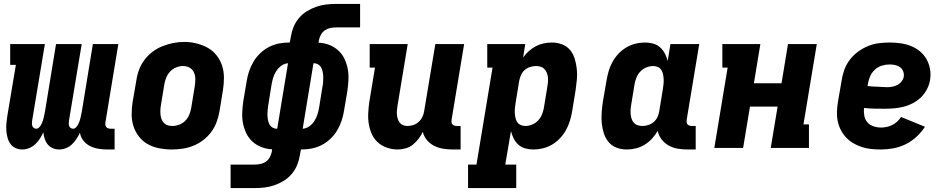

<svg xmlns="http://www.w3.org/2000/svg" viewBox="-20 -755 4840 980"><path d="M94 8Q75 8 59 0.5Q43 -7 33 -21Q23 -35 18.5 -52Q14 -69 12.5 -87Q11 -105 12.5 -123.5Q14 -142 17 -161L61 -424H32V-530H209L144 -139Q143 -132 143 -125Q143 -118 145 -112Q147 -106 152.5 -102Q158 -98 165 -98Q173 -98 179.5 -104.5Q186 -111 190 -118.5Q194 -126 197 -134Q200 -142 202 -150Q204 -158 205.5 -166Q207 -174 209 -182L266 -530H397L332 -139Q331 -132 331 -125Q331 -118 333 -112Q335 -106 340.5 -102Q346 -98 353 -98Q361 -98 367.5 -104.5Q374 -111 378 -118.5Q382 -126 385 -134Q388 -142 390 -150Q392 -158 393.5 -166Q395 -174 397 -182L454 -530H584L518 -130Q517 -123 518 -117Q519 -111 522.5 -106.5Q526 -102 532 -100Q538 -98 545 -98H565V8H527Q504 8 481 4Q458 0 438.5 -10Q419 -20 405.5 -37.5Q392 -55 388 -77Q380 -61 370 -45.5Q360 -30 346.5 -17.5Q333 -5 316 1.5Q299 8 282 8Q264 8 248.5 1Q233 -6 223 -18.5Q213 -31 208 -47Q203 -63 201 -80Q194 -64 184 -48Q174 -32 160 -19Q146 -6 128.5 1Q111 8 94 8Z M856 8Q824 8 793 2Q762 -4 735.5 -18.5Q709 -33 690 -57Q671 -81 661.5 -110Q652 -139 652 -171Q652 -203 657 -235L676 -345Q680 -373 690 -399.5Q700 -426 717.5 -449.5Q735 -473 759 -491Q783 -509 810 -519.5Q837 -530 864.5 -535.5Q892 -541 920 -541Q952 -541 982.5 -533.5Q1013 -526 1039.5 -511.5Q1066 -497 1085 -473Q1104 -449 1113.5 -420Q1123 -391 1123 -359Q1123 -327 1118 -295L1100 -185Q1095 -157 1085 -130.5Q1075 -104 1057.5 -80.5Q1040 -57 1016 -39Q992 -21 965.5 -10.5Q939 0 911 4Q883 8 856 8ZM859 -112Q877 -112 894.5 -118.5Q912 -125 925.5 -138.5Q939 -152 946 -169.5Q953 -187 956 -204L974 -314Q977 -333 977 -351Q977 -369 970 -385Q963 -401 948 -409.5Q933 -418 914 -418Q897 -418 879.5 -411Q862 -404 849 -390.5Q836 -377 829 -360Q822 -343 819 -326L801 -216Q799 -204 798.5 -191.5Q798 -179 799.5 -167.5Q801 -156 805 -145.5Q809 -135 817 -127Q825 -119 836 -115.5Q847 -112 859 -112Z M1157 205V85H1281Q1295 85 1309.5 82Q1324 79 1336.5 70.5Q1349 62 1356.5 48.5Q1364 35 1367 21L1369 7Q1341 6 1315 -4Q1289 -14 1269 -32Q1249 -50 1237 -75Q1225 -100 1220 -127Q1215 -154 1216.5 -183Q1218 -212 1222 -240L1239 -340Q1243 -366 1251.5 -391.5Q1260 -417 1274 -440.5Q1288 -464 1308.5 -483.5Q1329 -503 1353.5 -515.5Q1378 -528 1404 -533Q1430 -538 1456 -538H1459L1465 -570Q1469 -595 1479 -619Q1489 -643 1506.5 -663.5Q1524 -684 1547 -698Q1570 -712 1594.5 -720.5Q1619 -729 1644 -732Q1669 -735 1694 -735H1818V-615H1694Q1680 -615 1665.5 -612Q1651 -609 1638.5 -600.5Q1626 -592 1618.5 -578.5Q1611 -565 1608 -551L1606 -537Q1635 -536 1660.5 -526Q1686 -516 1706 -498Q1726 -480 1738 -455Q1750 -430 1755 -403Q1760 -376 1758.5 -347Q1757 -318 1753 -290L1736 -190Q1732 -164 1723.5 -138.5Q1715 -113 1701 -89.5Q1687 -66 1666.5 -46.5Q1646 -27 1621.5 -14.5Q1597 -2 1571 3Q1545 8 1519 8H1516L1510 40Q1506 65 1496 89Q1486 113 1468.5 133.5Q1451 154 1428 168Q1405 182 1380.5 190.5Q1356 199 1331 202Q1306 205 1281 205ZM1525 -98Q1543 -99 1559 -110.5Q1575 -122 1585 -138Q1595 -154 1600.5 -171.5Q1606 -189 1609 -207L1625 -307Q1628 -320 1629 -333Q1630 -346 1630 -358.5Q1630 -371 1628 -383.5Q1626 -396 1621 -407Q1616 -418 1605.5 -425Q1595 -432 1583 -432H1580ZM1393 -98H1395L1450 -432Q1432 -431 1416 -419.5Q1400 -408 1390 -392Q1380 -376 1374.5 -358.5Q1369 -341 1366 -323L1350 -223Q1348 -210 1346.5 -197Q1345 -184 1345 -171.5Q1345 -159 1347 -146.5Q1349 -134 1354 -123Q1359 -112 1369.5 -105Q1380 -98 1393 -98Z M2010 8Q1982 8 1955.5 -1Q1929 -10 1909 -28Q1889 -46 1878 -70.5Q1867 -95 1862.5 -122Q1858 -149 1859.5 -178Q1861 -207 1865 -235L1894 -410H1867V-530H2061L2009 -216Q2007 -204 2006 -192.5Q2005 -181 2006 -169.5Q2007 -158 2010.5 -147.5Q2014 -137 2020.5 -128.5Q2027 -120 2037.5 -116Q2048 -112 2060 -112Q2075 -112 2090 -117Q2105 -122 2117 -133Q2129 -144 2136 -158.5Q2143 -173 2145 -188L2202 -530H2349L2285 -144Q2284 -137 2284.5 -131Q2285 -125 2289 -120.5Q2293 -116 2299 -114Q2305 -112 2311 -112H2331V8H2291Q2266 8 2241.5 4Q2217 0 2195.5 -11Q2174 -22 2159 -40Q2144 -58 2138 -82Q2129 -63 2116 -46Q2103 -29 2086.5 -16Q2070 -3 2049.5 2.5Q2029 8 2010 8Z M2369 205V85H2412L2494 -410H2467V-530H2661L2650 -461Q2662 -479 2679 -494Q2696 -509 2715 -519Q2734 -529 2755 -533.5Q2776 -538 2797 -538Q2824 -538 2849 -528.5Q2874 -519 2890 -499.5Q2906 -480 2913.5 -455Q2921 -430 2924 -403.5Q2927 -377 2924.5 -349.5Q2922 -322 2918 -295L2900 -185Q2896 -161 2888.5 -137Q2881 -113 2868.5 -90.5Q2856 -68 2838 -49Q2820 -30 2798 -17Q2776 -4 2751.5 2Q2727 8 2703 8Q2681 8 2661 2.5Q2641 -3 2626 -16.5Q2611 -30 2602 -48Q2593 -66 2588 -86L2559 85H2615V205ZM2661 -112Q2678 -112 2695.5 -119Q2713 -126 2726 -139.5Q2739 -153 2746 -170Q2753 -187 2756 -204L2774 -314Q2776 -326 2777 -338.5Q2778 -351 2776.5 -362.5Q2775 -374 2770.5 -384.5Q2766 -395 2758.5 -403Q2751 -411 2739.5 -414.5Q2728 -418 2716 -418Q2701 -418 2685.5 -413Q2670 -408 2658 -397.5Q2646 -387 2639.5 -372Q2633 -357 2630 -342L2612 -232Q2610 -219 2608.5 -206Q2607 -193 2607.5 -180.5Q2608 -168 2610.5 -155.5Q2613 -143 2619 -133Q2625 -123 2636.5 -117.5Q2648 -112 2661 -112Z M3178 8Q3151 8 3126.5 -1.5Q3102 -11 3086 -30.5Q3070 -50 3062 -75Q3054 -100 3051.5 -126.5Q3049 -153 3051 -180.5Q3053 -208 3057 -235L3076 -345Q3080 -369 3087 -393Q3094 -417 3106.5 -439.5Q3119 -462 3137 -481Q3155 -500 3177 -513Q3199 -526 3223.5 -532Q3248 -538 3273 -538Q3294 -538 3314 -532.5Q3334 -527 3349 -513.5Q3364 -500 3373.5 -482Q3383 -464 3388 -444L3402 -530H3549L3485 -144Q3484 -137 3484.5 -131Q3485 -125 3489 -120.5Q3493 -116 3499 -114Q3505 -112 3511 -112H3531V8H3491Q3465 8 3440 4Q3415 0 3393.5 -12Q3372 -24 3357 -43.5Q3342 -63 3337 -87Q3325 -66 3308 -47.5Q3291 -29 3269.5 -16Q3248 -3 3225 2.5Q3202 8 3178 8ZM3259 -112Q3274 -112 3289.5 -117Q3305 -122 3317 -132.5Q3329 -143 3336 -158Q3343 -173 3345 -188L3363 -298Q3365 -311 3366.5 -324Q3368 -337 3367.5 -349.5Q3367 -362 3364.5 -374.5Q3362 -387 3356 -397Q3350 -407 3339 -412.5Q3328 -418 3315 -418Q3297 -418 3279.5 -411Q3262 -404 3249 -390.5Q3236 -377 3229 -360Q3222 -343 3219 -326L3201 -216Q3199 -204 3198.5 -191.5Q3198 -179 3199.5 -167.5Q3201 -156 3205 -145.5Q3209 -135 3216.5 -127Q3224 -119 3235.5 -115.5Q3247 -112 3259 -112Z M3626 0 3694 -410H3667V-530H3861L3828 -330H3969L4002 -530H4149L4081 -120H4109V0H3914L3949 -211H3808L3773 0Z M4477 8Q4451 8 4426.5 5.5Q4402 3 4379 -4.5Q4356 -12 4335.5 -24Q4315 -36 4299 -53Q4283 -70 4272 -91Q4261 -112 4256 -136Q4251 -160 4252 -185Q4253 -210 4257 -235L4276 -345Q4280 -373 4290 -400Q4300 -427 4318 -450.5Q4336 -474 4360 -491.5Q4384 -509 4411 -520Q4438 -531 4466 -534.5Q4494 -538 4521 -538Q4549 -538 4577 -534Q4605 -530 4630 -520Q4655 -510 4675.5 -493Q4696 -476 4709 -453Q4722 -430 4727 -402.5Q4732 -375 4727 -346Q4723 -322 4711 -299Q4699 -276 4680.5 -258Q4662 -240 4639 -228Q4616 -216 4591.5 -210Q4567 -204 4543 -202Q4519 -200 4495 -200Q4469 -200 4442.5 -200.5Q4416 -201 4390 -204Q4388 -184 4391.5 -164.5Q4395 -145 4407 -131Q4419 -117 4438 -110.5Q4457 -104 4477 -104Q4491 -104 4505.5 -107Q4520 -110 4534 -117Q4548 -124 4559.5 -134.5Q4571 -145 4579 -158L4701 -108Q4683 -80 4657.5 -56.5Q4632 -33 4602 -18.5Q4572 -4 4540 2Q4508 8 4477 8ZM4508 -310Q4521 -310 4534.5 -312.5Q4548 -315 4560.5 -321.5Q4573 -328 4582 -339.5Q4591 -351 4593 -364Q4595 -379 4589.5 -392Q4584 -405 4573.5 -412.5Q4563 -420 4549 -423Q4535 -426 4521 -426Q4501 -426 4481 -420Q4461 -414 4445.5 -399.5Q4430 -385 4421.5 -366Q4413 -347 4410 -327L4408 -316Q4421 -314 4433.5 -313.5Q4446 -313 4458.5 -312.5Q4471 -312 4483.5 -311Q4496 -310 4508 -310Z"/></svg>

Font: Iosevka Slab Heavy Extended
Style: Italic
Weight: 900
Width: 7
Italic angle: -9°
Monospace: yes
Designer: Belleve Invis
Foundry: Belleve Invis
Version: Version 11.1.0; ttfautohint (v1.8.3)